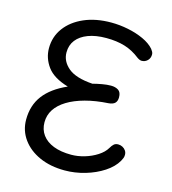

<svg xmlns="http://www.w3.org/2000/svg" viewBox="-115 -863 866 969"><g transform="rotate(15 318.0 -379.0)"><path d="M312 12Q237 12 180 -13.5Q123 -39 90.5 -84Q58 -129 58 -186Q58 -260 97.5 -312.5Q137 -365 218 -401Q140 -424 108 -468Q76 -512 76 -564Q76 -624 110.5 -670.5Q145 -717 206 -743.5Q267 -770 347 -770Q391 -770 435.5 -761Q480 -752 517 -735Q554 -718 575 -694Q580 -687 583.5 -681Q587 -675 587 -667Q587 -648 574.5 -635.5Q562 -623 544 -623Q534 -623 521 -632Q483 -662 440.5 -675Q398 -688 343 -688Q288 -688 248.5 -673Q209 -658 188 -631Q167 -604 167 -566Q167 -520 206.5 -486.5Q246 -453 334 -447Q357 -453 382 -457.5Q407 -462 428 -462Q451 -462 466.5 -452Q482 -442 482 -415Q482 -396 472 -385.5Q462 -375 439 -373Q372 -369 318.5 -354.5Q265 -340 227.5 -317Q190 -294 170.5 -264Q151 -234 151 -197Q151 -159 171.5 -131Q192 -103 230.5 -88Q269 -73 323 -73Q357 -73 392.5 -83.5Q428 -94 457.5 -113Q487 -132 501 -156Q509 -170 517.5 -177.5Q526 -185 540 -185Q552 -185 562.5 -179.5Q573 -174 579.5 -164.5Q586 -155 586 -143Q586 -133 583 -125.5Q580 -118 575 -109Q555 -74 513 -46.5Q471 -19 418 -3.5Q365 12 312 12Z"/></g></svg>

Font: Playpen Sans
Style: Regular
Weight: 400
Designer: Laura Meseguer, Veronika Burian, José Scaglione, Kostas Bartsokas, Vera Evstafieva, Tom Grace, Yorlmar Campos
Foundry: TypeTogether
Version: Version 2.000